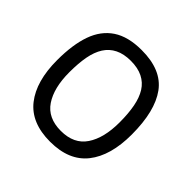

<svg xmlns="http://www.w3.org/2000/svg" viewBox="-168 -813 983 983"><g transform="rotate(45 323.0 -322.0)"><path d="M592.9 -311.5Q592.9 -481.4 529.7 -567.8Q466.5 -654.2 322.7 -653.8Q225.5 -653.8 166 -614.2Q106.6 -574.6 79.8 -499.1Q53 -423.5 53 -311.5Q53 -158.9 119.4 -74.5Q185.8 9.9 322.7 9.9Q459.7 9.9 526.3 -74.5Q592.9 -158.9 592.9 -311.5ZM141.1 -311.5Q141.1 -376.3 150.1 -425.1Q159.2 -473.8 180.4 -507.2Q201.6 -540.6 236.9 -558.1Q272.2 -575.7 322.7 -575.7Q373.5 -575.7 408.9 -558.1Q444.2 -540.6 465.2 -507.2Q486.1 -473.8 495.4 -425.1Q504.8 -376.3 504.8 -311.5Q504.8 -198.8 460.9 -133.5Q417.1 -68.2 322.7 -68.2Q228.6 -68.2 184.8 -133.5Q141.1 -198.8 141.1 -311.5Z"/></g></svg>

Font: Arad-VF Thin Dots1
Style: Regular
Weight: 100
Designer: Mohammad Darvishi
Version: Version 1.000;August 30, 2024;FontCreator 15.0.0.2992 64-bit